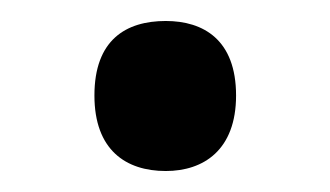

<svg xmlns="http://www.w3.org/2000/svg" viewBox="-20 -445 315 183"><path d="M138 -282C174 -282 205 -302 205 -354C205 -407 174 -425 138 -425C100 -425 70 -407 70 -354C70 -302 100 -282 138 -282Z"/></svg>

Font: Noto Serif Thai Medium
Style: Regular
Weight: 500
Designer: Monotype Design Team
Foundry: Monotype Imaging Inc.
Version: Version 1.901;PS 001.901;hotconv 1.0.88;makeotf.lib2.5.64775